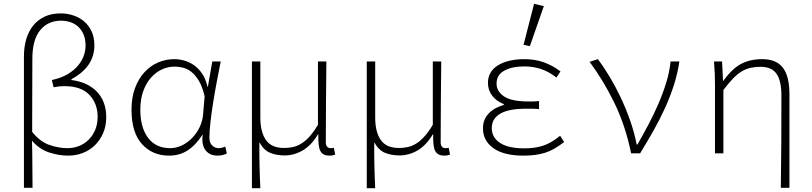

<svg xmlns="http://www.w3.org/2000/svg" viewBox="-20 -801 4240 1003"><path d="M105 180V-507Q105 -555 117 -596Q129 -637 153 -667Q177 -697 213 -714Q249 -731 297 -731Q331 -731 363 -720.5Q395 -710 419.5 -689Q444 -668 458.5 -637Q473 -606 473 -564Q473 -507 442.5 -463Q412 -419 353 -387V-383Q439 -372 487 -321Q535 -270 535 -189Q535 -143 519 -106Q503 -69 476 -42.5Q449 -16 413 -2Q377 12 337 12Q286 12 235.5 -5Q185 -22 147 -66Q149 -3 149 56.5Q149 116 150 180ZM332 -27Q365 -27 393.5 -38.5Q422 -50 443.5 -71.5Q465 -93 477.5 -123Q490 -153 490 -191Q490 -260 447 -305.5Q404 -351 316 -351Q288 -351 260 -345L251 -383Q298 -393 331.5 -412.5Q365 -432 386 -456.5Q407 -481 417 -508.5Q427 -536 427 -562Q427 -595 417 -619.5Q407 -644 389.5 -660.5Q372 -677 348.5 -685Q325 -693 299 -693Q231 -693 190 -643.5Q149 -594 149 -493Q149 -396 148.5 -302.5Q148 -209 148 -112Q189 -61 237.5 -44Q286 -27 332 -27Z M863 12Q776 12 721.5 -48.5Q667 -109 667 -228Q667 -291 685 -340Q703 -389 734 -423Q765 -457 805.5 -474.5Q846 -492 890 -492Q916 -492 943 -484.5Q970 -477 994 -460Q1018 -443 1036.5 -415.5Q1055 -388 1064 -348H1066L1089 -480H1133Q1123 -429 1112.5 -374Q1102 -319 1093.5 -265.5Q1085 -212 1079.5 -164Q1074 -116 1074 -80Q1074 -56 1088 -41.5Q1102 -27 1122 -27Q1131 -27 1140.5 -29.5Q1150 -32 1157 -35L1165 1Q1157 5 1145 8.5Q1133 12 1116 12Q1097 12 1081.5 5.5Q1066 -1 1055 -14.5Q1044 -28 1039.5 -48.5Q1035 -69 1039 -96H1037Q1001 -41 959 -14.5Q917 12 863 12ZM869 -27Q900 -27 929.5 -41Q959 -55 983 -79.5Q1007 -104 1022.5 -136Q1038 -168 1041 -204L1049 -298Q1037 -349 1018.5 -379.5Q1000 -410 978.5 -426.5Q957 -443 934 -448Q911 -453 892 -453Q857 -453 825 -438Q793 -423 768 -394.5Q743 -366 728 -324Q713 -282 713 -228Q713 -135 753.5 -81Q794 -27 869 -27Z M1296 182V-480H1340V-187Q1340 -112 1369 -70Q1398 -28 1464 -28Q1485 -28 1506.5 -32Q1528 -36 1550 -48.5Q1572 -61 1594.5 -85Q1617 -109 1641 -149V-480H1685Q1684 -374 1683 -267.5Q1682 -161 1682 -58Q1682 -42 1689 -34.5Q1696 -27 1706 -27Q1709 -27 1712.5 -27Q1716 -27 1724 -29L1731 7Q1724 9 1717 10.5Q1710 12 1700 12Q1668 12 1654.5 -10.5Q1641 -33 1643 -99H1641Q1606 -41 1561 -15Q1516 11 1467 11Q1425 11 1391.5 -2.5Q1358 -16 1335 -58Q1335 -15 1335 16Q1335 47 1336 73Q1337 99 1337.5 124.5Q1338 150 1340 182Z M1896 182V-480H1940V-187Q1940 -112 1969 -70Q1998 -28 2064 -28Q2085 -28 2106.5 -32Q2128 -36 2150 -48.5Q2172 -61 2194.5 -85Q2217 -109 2241 -149V-480H2285Q2284 -374 2283 -267.5Q2282 -161 2282 -58Q2282 -42 2289 -34.5Q2296 -27 2306 -27Q2309 -27 2312.5 -27Q2316 -27 2324 -29L2331 7Q2324 9 2317 10.5Q2310 12 2300 12Q2268 12 2254.5 -10.5Q2241 -33 2243 -99H2241Q2206 -41 2161 -15Q2116 11 2067 11Q2025 11 1991.5 -2.5Q1958 -16 1935 -58Q1935 -15 1935 16Q1935 47 1936 73Q1937 99 1937.5 124.5Q1938 150 1940 182Z M2714 12Q2612 12 2557.5 -27Q2503 -66 2503 -130Q2503 -157 2512 -177Q2521 -197 2536.5 -212Q2552 -227 2571.5 -237Q2591 -247 2612 -253V-257Q2572 -273 2550.5 -302Q2529 -331 2529 -368Q2529 -399 2543 -422Q2557 -445 2582.5 -460.5Q2608 -476 2643 -484Q2678 -492 2720 -492Q2775 -492 2821 -475.5Q2867 -459 2908 -428L2887 -396Q2848 -426 2807.5 -440Q2767 -454 2719 -454Q2655 -454 2614.5 -432Q2574 -410 2574 -364Q2574 -324 2613 -297.5Q2652 -271 2739 -271Q2753 -271 2765 -271Q2777 -271 2796 -273V-231Q2775 -233 2758.5 -233Q2742 -233 2725 -233Q2637 -233 2593 -207Q2549 -181 2549 -132Q2549 -83 2592 -54.5Q2635 -26 2720 -26Q2773 -26 2816 -39.5Q2859 -53 2906 -92L2927 -59Q2901 -39 2877 -25Q2853 -11 2827.5 -3Q2802 5 2774.5 8.5Q2747 12 2714 12ZM2748 -560 2715 -567 2770 -781 2821 -769Z M3277 0Q3247 -146 3189 -264.5Q3131 -383 3060 -478L3103 -492Q3135 -450 3166 -398Q3197 -346 3224 -288.5Q3251 -231 3272.5 -169.5Q3294 -108 3306 -46H3310Q3338 -95 3367 -149.5Q3396 -204 3420 -260Q3444 -316 3461 -371.5Q3478 -427 3483 -480H3529Q3520 -418 3501 -358.5Q3482 -299 3455.5 -240Q3429 -181 3395.5 -121.5Q3362 -62 3324 0Z M4059 180Q4061 59 4061.5 -63Q4062 -185 4062 -302Q4062 -379 4036.5 -415.5Q4011 -452 3953 -452Q3926 -452 3902.5 -447Q3879 -442 3856.5 -429Q3834 -416 3810.5 -392Q3787 -368 3759 -331V0H3715V-358Q3715 -387 3714 -415Q3713 -443 3710 -480H3752L3757 -379H3759Q3805 -443 3852 -467.5Q3899 -492 3962 -492Q4036 -492 4070 -447Q4104 -402 4104 -308V180Z"/></svg>

Font: Source Code Pro Light
Style: Regular
Weight: 300
Monospace: yes
Designer: Paul D. Hunt, Teo Tuominen
Foundry: Adobe Systems Incorporated
Version: Version 2.030;PS 1.000;hotconv 16.6.51;makeotf.lib2.5.65220